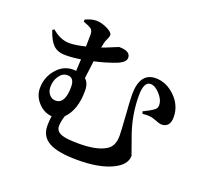

<svg xmlns="http://www.w3.org/2000/svg" viewBox="-142 -971 1285 1200"><g transform="rotate(20 500.0 -370.5)"><path d="M189 -264Q206 -243 232 -243Q295 -243 295 -357Q295 -418 249 -418Q216 -418 194 -385Q173 -355 173 -313Q173 -284 189 -264ZM230 -781Q270 -800 302 -800Q337 -800 376 -781Q414 -762 414 -745Q414 -733 406 -717Q396 -698 393 -681Q390 -670 387 -652Q413 -661 455 -679Q490 -694 492 -694Q568 -694 568 -649Q568 -618 508 -595Q443 -571 372 -555Q358 -452 357 -438Q385 -415 385 -363Q385 -235 320 -171Q307 -129 307 -101Q307 -65 349 -51Q382 -40 461 -40Q574 -40 633 -73Q684 -99 684 -173Q684 -198 677 -301Q669 -404 669 -442Q669 -589 775 -589Q844 -589 902 -534Q962 -476 962 -398Q962 -330 905 -329Q891 -329 854 -344Q820 -358 772 -351L766 -366Q811 -387 836 -406Q851 -417 851 -437Q851 -473 818 -509Q786 -544 756 -544Q711 -544 711 -450Q711 -330 750 -213L797 -81Q797 -20 714 19Q629 59 488 59Q355 59 296 25Q238 -8 238 -80Q238 -111 243 -143Q190 -147 152 -189Q114 -231 114 -283Q114 -354 158 -407Q204 -463 270 -463Q284 -463 290 -462L294 -540Q243 -531 192 -531Q140 -531 111 -560Q84 -586 62 -651L74 -659Q130 -610 190 -610Q230 -610 296 -626Q297 -658 297 -706Q297 -735 280 -745Q266 -754 230 -767Z"/></g></svg>

Font: Source Han Serif JP
Style: Bold
Weight: 700
Designer: Ryoko NISHIZUKA  (kana & ideographs); Frank Grießhammer (Latin, Greek & Cyrillic); Wenlong ZHANG  (bopomofo); Sandoll Co
Foundry: Adobe Systems Incorporated
Version: Version 1.000;PS 1;hotconv 16.6.53;makeotf.lib2.5.65590